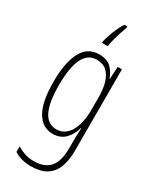

<svg xmlns="http://www.w3.org/2000/svg" viewBox="-251 -833 931 1143"><g transform="rotate(30 215.0 -262.0)"><path d="M201 -539Q254 -539 282.5 -511.5Q311 -484 324 -445H327L332 -529H361V29Q361 99 342 146.5Q323 194 282.5 218Q242 242 179 242Q146 242 117.5 234.5Q89 227 63 211V173Q92 190 118.5 198.5Q145 207 179 207Q251 207 287.5 166Q324 125 324 33V-8Q324 -30 324.5 -52Q325 -74 327 -104H324Q311 -54 278.5 -22Q246 10 195 10Q124 10 84.5 -57Q45 -124 45 -263Q45 -393 83 -466Q121 -539 201 -539ZM205 -504Q161 -504 134 -474.5Q107 -445 95 -390.5Q83 -336 83 -263Q83 -140 112.5 -82Q142 -24 200 -24Q233 -24 257 -41.5Q281 -59 295.5 -87.5Q310 -116 317 -152Q324 -188 324 -226V-317Q324 -370 312 -412.5Q300 -455 274 -479.5Q248 -504 205 -504ZM261 -756Q254 -738 245 -710.5Q236 -683 228.5 -654.5Q221 -626 219 -606H179V-616Q185 -639 194 -665.5Q203 -692 215 -718.5Q227 -745 241 -766H261Z"/></g></svg>

Font: Noto Sans Khmer ExtraCondensed ExtraLight
Style: Regular
Weight: 250
Width: 2
Designer: Danh Hong and the Monotype Design Team
Foundry: Monotype Imaging Inc.
Version: Version 2.004